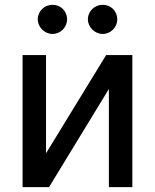

<svg xmlns="http://www.w3.org/2000/svg" viewBox="-20 -773 640 793"><path d="M170.1 -545.5H73.2V0H182.5L429.7 -405.5V0H526.6V-545.5H418.3L170.1 -139.9ZM196.7 -632.8C230.8 -632.8 257.1 -661.2 257.1 -692.8C257.1 -727.3 230.8 -753.2 196.7 -753.2C164.1 -753.2 135.7 -727.3 136 -692.8C135.7 -661.2 164.1 -632.8 196.7 -632.8ZM403.8 -632.8C438.2 -632.8 464.1 -661.2 464.5 -692.8C464.1 -727.3 438.2 -753.2 403.8 -753.2C371.4 -753.2 343 -727.3 343 -692.8C343 -661.2 371.4 -632.8 403.8 -632.8Z"/></svg>

Font: Inter 465
Style: Regular
Weight: 400
Designer: Rasmus Andersson
Foundry: rsms
Version: Version 3.019;Glyphs 3.1.2 (3151)